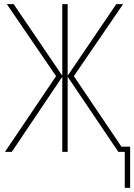

<svg xmlns="http://www.w3.org/2000/svg" viewBox="-20 -734 649 928"><path d="M542 -714 307 -368V-714H281V-368L46 -714H13L251 -366L4 0H37L281 -363V0H307V-363L552 0H583V174H609V-25H567L337 -366L575 -714Z"/></svg>

Font: Noto Sans Display SemiCondensed Thin
Style: Regular
Weight: 250
Width: 4
Designer: Monotype Design team
Foundry: Monotype Imaging Inc.
Version: 1.000